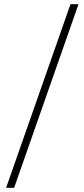

<svg xmlns="http://www.w3.org/2000/svg" viewBox="-20 -730 397 910"><path d="M9 160 314 -710H352L47 160Z"/></svg>

Font: Mada Light
Style: Regular
Weight: 300
Designer: Khaled Hosny
Version: Version 1.5